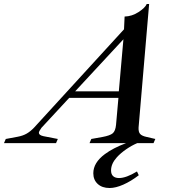

<svg xmlns="http://www.w3.org/2000/svg" viewBox="-103 -718 884 963"><path d="M483 71Q454 103 454 137Q454 156 464.5 165.5Q475 175 494 175Q530 175 584 142L593 161Q554 191 515.5 208Q477 225 447 225Q409 225 387 204.5Q365 184 365 151Q365 98 423 55Q465 24 529 0H346L355 -21L411 -31Q449 -38 462.5 -49.5Q476 -61 479 -92L491 -227H244L105 -77Q92 -59 92 -52Q92 -40 115 -35L187 -21L178 0H-83L-74 -21L-15 -32Q12 -37 31 -48Q50 -59 68 -78L519 -571L522 -635Q559 -636 592 -657.5Q625 -679 633 -698H645L592 -78Q591 -56 600 -46Q609 -36 633 -31L676 -21L667 0H585Q557 12 529.5 31Q502 50 483 71ZM493 -260 516 -521 274 -260Z"/></svg>

Font: Ibarra Real Nova
Style: Italic
Weight: 400
Italic angle: -22°
Designer: Jose Maria Ribagorda & Octavio Pardo
Foundry: Octavio Pardo
Version: Version 1.014